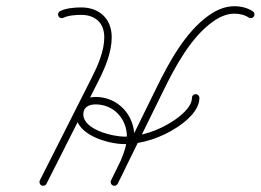

<svg xmlns="http://www.w3.org/2000/svg" viewBox="-20 -586 839 618"><path d="M168.2 -534C171.2 -528.1 178.4 -525.8 184.3 -528.8C199.6 -536.7 224.9 -538.1 241.5 -538.1C286.6 -538.1 315.6 -512.4 315.6 -466.1C315.6 -421.8 295.4 -375.9 275.9 -337.2C220 -226.6 164.1 -116 108.3 -5.4C105.3 0.5 107.7 7.7 113.6 10.7C119.5 13.7 126.7 11.3 129.7 5.4C129.7 5.4 129.7 5.4 129.7 5.4C185.6 -105.2 241.4 -215.7 297.3 -326.3C318.7 -368.6 339.6 -417.9 339.6 -466.1C339.6 -525.6 299.7 -562.1 241.5 -562.1C220.8 -562.1 192.3 -559.9 173.4 -550.2C167.5 -547.1 165.1 -539.9 168.2 -534ZM797 -532.8C800.8 -538.3 799.3 -545.7 793.8 -549.4C776.5 -561.2 754.8 -566 734 -566C704 -566 675.9 -553.4 651.8 -536.2C575.6 -482 523.6 -384.6 483.4 -302.8C434.7 -203.6 386.1 -104.5 337.4 -5.3C334.4 0.7 336.9 7.9 342.9 10.8C348.8 13.7 356 11.2 358.9 5.3C358.9 5.3 358.9 5.3 358.9 5.3C407.6 -93.9 456.3 -193.1 505 -292.3C543.2 -370.1 593.1 -464.9 665.7 -516.7C685.7 -530.9 709.1 -542 734 -542C749.9 -542 767 -538.6 780.4 -529.6C785.9 -525.9 793.3 -527.3 797 -532.8ZM358.9 5.3C358.9 5.3 358.9 5.3 358.9 5.3C380.8 -39.3 412.5 -95 412.5 -146C412.5 -216.5 359.3 -274 287.7 -274C253.5 -274 224.2 -255.1 224.2 -218.3C224.2 -151.3 329.1 -122.2 380.6 -122.2C438.7 -122.2 499.2 -143.5 547.7 -174.8C579 -194.9 621.8 -230.1 621.8 -271C621.8 -277.7 616.4 -283 609.8 -283C603.1 -283 597.8 -277.7 597.8 -271C597.8 -240 557.8 -209.8 534.8 -194.9C490.1 -166.2 434.1 -146.2 380.6 -146.2C344.4 -146.2 248.2 -168 248.2 -218.3C248.2 -241.4 266.9 -250 287.7 -250C346.2 -250 388.5 -203.3 388.5 -146C388.5 -99.5 357.3 -45.9 337.4 -5.3C334.4 0.7 336.9 7.9 342.9 10.8C348.8 13.7 356 11.2 358.9 5.3Z"/></svg>

Font: FRB American Cursive Guidelines Light
Style: Italic
Weight: 300
Italic angle: -25°
Version: Version 2.0;Modular Font Editor K font №1